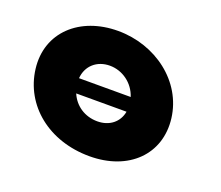

<svg xmlns="http://www.w3.org/2000/svg" viewBox="-96 -665 940 817"><g transform="rotate(20 374.0 -256.5)"><path d="M456.4 -282H222.4C226.6 -338.9 269.7 -377 328.2 -377C385.8 -377 438.2 -338.9 456.4 -282ZM233.3 -217H461.2C452.3 -168.2 413.1 -136 357.8 -136C300.1 -136 253.8 -168.2 233.3 -217ZM35.1 -256C54.5 -98 192.3 15 377.3 15C554.3 15 669.5 -98 650.1 -256C630.4 -416 480.7 -528 310.7 -528C137.7 -528 15.4 -416 35.1 -256Z"/></g></svg>

Font: Hussar
Style: BdOpOblOne
Weight: 700
Foundry: Cannot Into Space Fonts
Version: Version 2.00